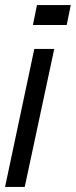

<svg xmlns="http://www.w3.org/2000/svg" viewBox="-34 -741 300 761"><path d="M-14 0H64L181 -547H102ZM96.5 -642H230.5L246.5 -721H112.5Z"/></svg>

Font: League Gothic Condensed Italic
Style: Regular
Weight: 400
Width: 3
Designer: The League of Moveable Type
Version: Version 1.600; ttfautohint (v1.8.3)